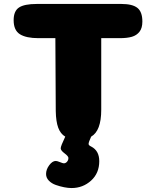

<svg xmlns="http://www.w3.org/2000/svg" viewBox="-20 -705 777 971"><path d="M441 36Q482 57 482 110Q482 171 440.5 208.5Q399 246 342 246Q325 246 304.5 242Q284 238 262.5 230.5Q241 223 227 208.5Q213 194 213 175Q213 152 229 130.5Q245 109 262 109Q269 109 283.5 115Q298 121 303 121Q309 121 314 117.5Q319 114 322.5 108Q326 102 326 94Q326 85 306.5 70.5Q287 56 287 45Q287 34 310 -14Q286 -28 274.5 -59Q263 -90 262 -143L260 -512H175Q112 -512 80.5 -532Q49 -552 49 -603Q49 -649 76 -667Q103 -685 166 -685H594Q650 -685 675 -665Q700 -645 700 -596Q700 -563 685.5 -544.5Q671 -526 647 -519Q623 -512 585 -512H492V-150Q492 -43 441 -14Q428 14 428 23Q428 30 441 36Z"/></svg>

Font: Coiny
Style: Regular
Weight: 400
Version: Version 001.001